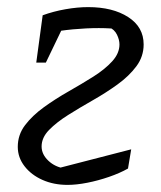

<svg xmlns="http://www.w3.org/2000/svg" viewBox="-20 -512 452 540"><path d="M170 8Q131 8 99.5 -6Q68 -20 49 -44.5Q30 -69 30 -99Q30 -133 50.5 -160Q71 -187 103.5 -210.5Q136 -234 173 -255Q210 -276 242.5 -296.5Q275 -317 295.5 -339.5Q316 -362 316 -387Q316 -400 309 -414.5Q302 -429 286 -436L322 -429Q307 -431 291 -432Q275 -433 258 -433Q223 -433 185.5 -429.5Q148 -426 113 -419L100 -469Q130 -480 164 -486Q198 -492 228 -492Q297 -492 340.5 -464Q384 -436 384 -387Q384 -353 363.5 -325.5Q343 -298 310.5 -274.5Q278 -251 241 -230Q204 -209 171.5 -188.5Q139 -168 118 -146.5Q97 -125 97 -100Q97 -78 116 -60Q135 -42 163 -38L132 -36L349 -92L340 -38Q317 -25 286.5 -14.5Q256 -4 225.5 2Q195 8 170 8ZM82 -336 100 -469H173L109 -336Z"/></svg>

Font: Piazzolla 24pt
Style: Italic
Weight: 400
Italic angle: -11.3°
Designer: Juan Pablo del Peral
Foundry: Huerta Tipografica
Version: Version 2.005